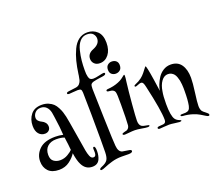

<svg xmlns="http://www.w3.org/2000/svg" viewBox="-194 -1401 2079 1836"><g transform="rotate(-20 845.0 -483.0)"><path d="M151 -352Q113 -352 88.5 -380.5Q64 -409 64 -462Q64 -529 101.5 -576Q139 -623 213 -623Q251 -623 281 -610Q311 -597 329 -579.5Q347 -562 361.5 -534Q376 -506 382.5 -485.5Q389 -465 396 -436Q403 -405 429 -245Q455 -85 458 -70Q462 -50 465 -38.5Q468 -27 474 -11.5Q480 4 488.5 11.5Q497 19 509 19Q536 19 536 -22Q536 -28 535.5 -40.5Q535 -53 535 -57Q535 -75 545 -75Q561 -75 561 -27Q561 19 546 53Q526 100 469 100Q400 100 367 32Q347 -6 335 -86Q313 -49 268 -15Q223 19 161 19Q88 19 51.5 -19.5Q15 -58 15 -119Q15 -189 68 -240.5Q121 -292 231 -292Q270 -292 310 -283Q306 -339 303 -367Q286 -501 282 -518Q274 -556 251.5 -578Q229 -600 194 -600Q158 -600 137 -577Q116 -554 116 -525Q116 -506 130 -492Q144 -478 161.5 -470.5Q179 -463 193 -446Q207 -429 207 -405Q207 -381 191 -366.5Q175 -352 151 -352ZM314 -253Q285 -266 230 -266Q176 -266 142.5 -236Q109 -206 109 -151Q109 -104 136.5 -84Q164 -64 201 -64Q244 -64 280.5 -86Q317 -108 329 -123L323 -183Q321 -196 319 -212Q317 -228 315.5 -239Q314 -250 314 -253Z M859 -1125Q919 -1125 959.5 -1086.5Q1000 -1048 1000 -970Q1000 -896 965 -851Q930 -806 875 -806Q840 -806 819.5 -826.5Q799 -847 799 -877Q799 -931 860 -954Q930 -982 930 -1038Q930 -1064 911.5 -1086Q893 -1108 850 -1108Q807 -1108 778 -1075.5Q749 -1043 736 -989Q723 -935 718.5 -889Q714 -843 714 -794Q714 -768 715 -755Q716 -742 720.5 -723.5Q725 -705 736 -697Q747 -689 765 -689Q787 -689 825.5 -698Q864 -707 873 -707Q887 -707 887 -697Q887 -684 859 -679Q856 -678 823.5 -674Q791 -670 762 -663Q740 -658 730 -645Q723 -633 723 -600Q723 -569 731 -306.5Q739 -44 743 -14Q748 49 786 60Q793 62 848 70Q875 73 875 86Q875 105 833 105Q827 105 802.5 104.5Q778 104 762 104Q709 104 661.5 118Q614 132 583.5 145.5Q553 159 540 159Q529 159 529 150Q529 140 551 131Q596 113 612.5 89Q629 65 630 11Q631 -5 631 -120Q631 -390 626 -597Q625 -622 617 -629.5Q609 -637 586 -637Q571 -637 538 -634Q505 -631 498 -631Q479 -631 479 -642Q479 -653 502 -656Q573 -665 579 -666Q603 -670 616.5 -686Q630 -702 635 -720.5Q640 -739 644 -767Q645 -774 645 -777Q655 -850 669.5 -906.5Q684 -963 708.5 -1015.5Q733 -1068 771 -1096.5Q809 -1125 859 -1125Z M983 -783Q1012 -783 1029 -767.5Q1046 -752 1046 -725Q1046 -691 1027 -675.5Q1008 -660 983 -660Q960 -660 942 -674.5Q924 -689 924 -720Q924 -752 942.5 -767.5Q961 -783 983 -783ZM1052 -623Q1057 -623 1057 -612Q1057 -590 1051 -552Q1040 -464 1029 -334Q1018 -204 1018 -168Q1018 -127 1039 -110Q1058 -98 1092 -94Q1115 -91 1115 -85Q1115 -75 1094 -75Q1076 -75 1034.5 -82.5Q993 -90 967 -90Q941 -90 909.5 -86.5Q878 -83 867 -83Q845 -83 845 -94Q845 -103 868 -108Q885 -111 894 -114.5Q903 -118 912 -128.5Q921 -139 923 -156Q928 -216 928 -366Q928 -442 927 -453Q926 -478 922.5 -492Q919 -506 908 -513Q897 -520 887.5 -522Q878 -524 855 -526Q843 -528 843 -537Q843 -546 858 -548Q922 -552 972 -573Q997 -583 1015 -596Q1033 -609 1041 -616Q1049 -623 1052 -623Z M1273 -629Q1282 -629 1304 -485L1322 -362Q1326 -390 1338 -421Q1350 -452 1371 -485.5Q1392 -519 1426.5 -541Q1461 -563 1503 -563Q1574 -563 1609.5 -512.5Q1645 -462 1645 -377Q1645 -326 1632 -231Q1619 -136 1619 -100Q1619 -68 1631 -47Q1639 -35 1664 -17Q1689 1 1689 12Q1689 23 1678 23Q1669 23 1653 12.5Q1637 2 1608 -15Q1579 -32 1544 -43Q1496 -58 1444 -61Q1427 -63 1427 -71Q1427 -80 1438 -80Q1465 -80 1482 -81Q1503 -83 1515 -94Q1527 -105 1533 -132Q1544 -187 1544 -277Q1544 -297 1544 -309.5Q1544 -322 1542 -346.5Q1540 -371 1536.5 -387.5Q1533 -404 1526 -424Q1519 -444 1509 -456.5Q1499 -469 1483.5 -477.5Q1468 -486 1448 -486Q1409 -486 1381 -448Q1353 -410 1344 -349Q1335 -304 1335 -223Q1335 -102 1362 -64Q1375 -46 1400 -36Q1418 -30 1418 -25Q1418 -17 1398 -17Q1386 -17 1350.5 -22.5Q1315 -28 1295 -28Q1275 -28 1240 -25Q1205 -22 1199 -22Q1180 -22 1180 -34Q1180 -43 1195 -46Q1228 -48 1244 -50Q1271 -54 1271 -86Q1271 -182 1212 -441Q1206 -470 1198.5 -483Q1191 -496 1177 -496Q1166 -496 1146 -487.5Q1126 -479 1119 -479Q1110 -479 1110 -487Q1110 -495 1126 -501Q1160 -514 1190 -537Q1211 -553 1230 -576.5Q1249 -600 1259.5 -614.5Q1270 -629 1273 -629Z"/></g></svg>

Font: Henny Penny
Style: Regular
Weight: 400
Designer: Olga Umpeleva
Foundry: Brownfox
Version: Version 1.001